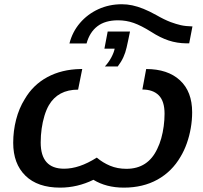

<svg xmlns="http://www.w3.org/2000/svg" viewBox="-20 -857 937 887"><path d="M854 -656.7H841.3Q797.9 -657.2 759.3 -669.9Q720.7 -682.6 678.2 -710Q632.3 -738.8 597.7 -751Q563 -763.2 525.4 -763.2Q465.8 -763.2 429.9 -735.6Q394 -708 379.9 -656.2H300.8Q314.5 -710 349.4 -750.7Q384.3 -791.5 434.3 -814.5Q484.4 -837.4 543 -837.4Q566.9 -837.4 591.3 -832.3Q615.7 -827.1 642.8 -816.2Q669.9 -805.2 701.7 -787.6Q720.2 -776.9 736.8 -768.8Q753.4 -760.7 768.6 -754.9Q793.9 -745.6 815.4 -740.7Q836.9 -735.8 869.1 -734.9ZM580.6 -711.4Q575.7 -688.5 572 -669.9Q568.4 -651.4 564.9 -637.7Q559.6 -613.8 550 -592.8Q540.5 -571.8 523.9 -549.8H464.4Q482.4 -569.3 494.1 -591.3Q505.9 -613.3 509.8 -632.3H462.4L477.5 -711.4ZM740.2 -331.5Q740.2 -389.6 713.6 -416.5Q687 -443.4 637.7 -443.4L655.3 -538.1Q754.9 -538.1 811.3 -486.1Q867.7 -434.1 867.7 -338.4Q867.7 -301.8 861.3 -265.1Q855 -228.5 843 -194.8Q831.1 -161.1 814 -132.8Q774.4 -64.5 707.5 -27.3Q640.6 9.8 552.2 9.8Q470.7 9.8 411.6 -26.4Q337.4 9.8 257.8 9.8Q153.8 9.8 97.4 -45.4Q41 -100.6 41 -197.3Q41 -252 54.4 -304.4Q67.9 -356.9 94.2 -398.9Q132.3 -464.8 198.7 -500.7Q265.1 -536.6 352.1 -538.1H359.9L340.8 -442.9Q247.6 -442.9 205.6 -370.6Q193.8 -350.1 185.3 -322Q176.8 -293.9 172.4 -262.5Q168 -231 168 -198.7Q168 -77.6 275.9 -77.6Q311 -77.6 348.1 -90.1Q385.3 -102.5 427.2 -128.9Q454.6 -105.5 488.5 -91.3Q522.5 -77.1 564 -77.1Q664.1 -77.1 707 -170.4Q717.3 -190.9 724.9 -217.8Q732.4 -244.6 736.3 -273.9Q740.2 -303.2 740.2 -331.5Z"/></svg>

Font: Arimo SemiBold
Style: Italic
Weight: 600
Italic angle: -12°
Version: Version 1.33